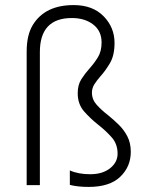

<svg xmlns="http://www.w3.org/2000/svg" viewBox="-20 -732 569 756"><path d="M329 4Q286 4 255 -4V-61Q288 -46 335 -46Q384 -46 413.5 -69.5Q443 -93 443 -127Q443 -165 420 -191Q397 -217 366.5 -241Q336 -265 311 -293.5Q286 -322 286 -365Q286 -398 300.5 -420.5Q315 -443 333 -463Q351 -483 365.5 -506.5Q380 -530 380 -565Q380 -610 347 -635.5Q314 -661 263 -661Q137 -661 137 -527V-3H85V-529Q85 -595 110 -635Q158 -712 270 -712Q345 -712 388 -668Q431 -624 431 -563Q431 -514 413 -483.5Q395 -453 375 -431Q361 -415 351.5 -400Q342 -385 342 -367Q342 -340 361 -319Q380 -298 406 -278Q427 -261 447.5 -241Q468 -221 481.5 -195Q495 -169 495 -134Q495 -76 453.5 -36Q412 4 329 4Z"/></svg>

Font: LXGW 975 Gothic SC 200W
Style: Regular
Weight: 200
Version: Version 2.01;February 25, 2021